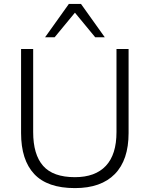

<svg xmlns="http://www.w3.org/2000/svg" viewBox="-20 -956 766 984"><path d="M364 8Q223 8 155.5 -64Q88 -136 88 -274V-705H150V-279Q150 -164 201 -106Q252 -48 364 -48Q468 -48 522.5 -106Q577 -164 577 -279V-705H639V-274Q639 -136 568.5 -64Q498 8 364 8ZM211 -765 333 -936H395L517 -765H468L364 -891L260 -765Z"/></svg>

Font: Mulish ExtraLight Light
Style: Regular
Weight: 300
Version: Version 3.603